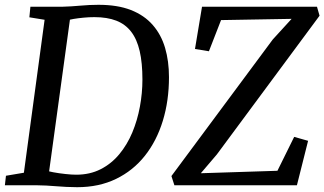

<svg xmlns="http://www.w3.org/2000/svg" viewBox="-24 -771 1350 799"><path d="M102.5 -743H235.9Q272.8 -744 310.6 -747.5Q348.3 -751 385.4 -751Q464.9 -751.1 520.7 -729.3Q576.5 -707.4 611.6 -667.1Q646.8 -626.8 663 -571.7Q679.2 -516.5 679.2 -450Q679.2 -351.8 653.6 -268.3Q628 -184.7 578.9 -122.7Q529.8 -60.8 458.8 -26.4Q387.9 8 297.1 8Q274 8 252.2 6.8Q230.5 5.5 209.6 4Q188.7 2.5 168.8 1.2Q149 0 129.4 0H-3.7L0.8 -39.6L75.4 -52.2L161.6 -688.7L98.2 -699ZM175.3 -20.8 161.8 -63.2Q173.9 -58.6 197.8 -54.1Q221.7 -49.7 247.9 -46.9Q274.1 -44 293.1 -44Q350.3 -44 395 -66.9Q439.7 -89.7 472.5 -129.3Q505.3 -168.9 526.6 -219.7Q547.8 -270.6 558.2 -327.2Q568.7 -383.7 568.7 -440.1Q568.7 -509.3 557.3 -558.5Q545.9 -607.8 521.8 -639Q497.7 -670.3 459.9 -685Q422.1 -699.7 368.7 -699.7Q346.5 -699.7 324 -697.5Q301.4 -695.4 282.9 -692.3Q264.3 -689.2 253.2 -686.4L271.5 -722ZM701.7 0 689.4 -38.4 1111.1 -606.7 1189.5 -692.5 895.9 -687.4 845.4 -557.7 787.4 -567.2 816.7 -743H1295.1L1305.8 -705.6L878.2 -128L811.7 -50.1L1130.5 -60.3L1200.2 -201.4L1258.1 -185L1211.6 0Z"/></svg>

Font: Merriweather Light
Style: Italic
Weight: 300
Italic angle: -7.8°
Designer: Eben Sorkin
Foundry: Eben Sorkin
Version: Version 2.101